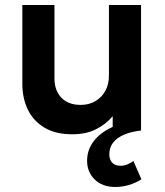

<svg xmlns="http://www.w3.org/2000/svg" viewBox="-20 -520 656 765"><path d="M439.5 225Q387.5 225 357 194.8Q326.5 164.5 327 119.5Q327.5 75.5 354 41.8Q380.5 8 426 -13Q471.5 -34 529 -40L542 0Q502 4.5 473.8 16.8Q445.5 29 430.8 48Q416 67 415.5 93.5Q415 113.5 426 127Q437 140.5 460 140.5Q474 140.5 487.2 135.2Q500.5 130 511.5 121.5L543.5 194.5Q520.5 209 493.8 217Q467 225 439.5 225ZM268 15Q200.5 15 156.2 -12Q112 -39 90.5 -84.2Q69 -129.5 69 -185.5V-500H197V-207.5Q197 -159.5 224.5 -130.8Q252 -102 302 -102Q334 -102 359.5 -116.8Q385 -131.5 399.5 -157.5Q414 -183.5 414 -218V-500H542V0H429V-57Q401.5 -24.5 362.2 -4.8Q323 15 268 15Z"/></svg>

Font: Geologica Medium
Style: Regular
Weight: 500
Designer: Sindre Bremnes, Frode Helland
Foundry: Monokrom Skriftforlag AS
Version: Version 1.010;gftools[0.9.28]